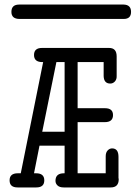

<svg xmlns="http://www.w3.org/2000/svg" viewBox="-20 -821 594 841"><path d="M30 -769Q30 -801 64 -801H522Q554 -800 554 -769Q554 -738 522 -738H66Q30 -738 30 -769ZM58 -62H71L169 -549H166Q129 -549 129 -580Q129 -611 164 -611H458Q491 -611 491 -574V-490Q492 -474 483.5 -464.5Q475 -455 463 -455Q435 -455 434 -488V-549H320V-347H440Q475 -347 475 -317Q475 -286 439 -286H320V-62H443V-136Q443 -153 451.5 -162Q460 -171 471 -171Q499 -171 499 -134V-42Q499 -41 499.5 -39Q500 -37 500 -36Q500 0 465 0H259Q241 0 232 -8.5Q223 -17 223 -29Q223 -62 260 -62H263V-183H153L129 -62H138Q174 -62 174 -31Q174 0 139 0H57Q22 0 22 -31Q22 -62 58 -62ZM165 -244H263V-549H227Z"/></svg>

Font: CMU Typewriter Text
Style: Regular
Weight: 500
Monospace: yes
Version: Version 0.7.0